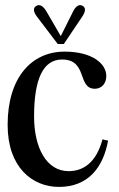

<svg xmlns="http://www.w3.org/2000/svg" viewBox="-20 -719 468 755"><path d="M212 16C327 16 386 -61 405 -166L383 -171C358 -77 305 -46 250 -46C162 -46 114 -139 114 -261C114 -407 149 -485 224 -485C326 -485 283 -370 353 -370C379 -370 398 -390 398 -420C398 -469 342 -516 234 -516C104 -516 10 -414 10 -228C10 -61 107 16 212 16ZM123 -696C111 -689 109 -675 125 -654L207 -546H231L303 -653C318 -675 317 -689 305 -696C293 -703 279 -697 268 -675L219 -577L162 -675C149 -697 135 -703 123 -696Z"/></svg>

Font: RL Madena
Style: Regular
Weight: 400
Designer: I Kadek Wantara Putra
Foundry: Roughlines ID
Version: Version 1.000;Glyphs 3.1.2 (3151)